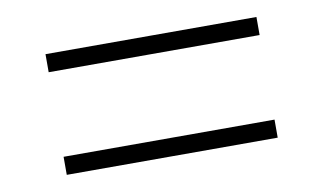

<svg xmlns="http://www.w3.org/2000/svg" viewBox="-41 -674 668 398"><g transform="rotate(-10 293.0 -475.0)"><path d="M516 -386V-348H72V-386ZM516 -602V-564H72V-602Z"/></g></svg>

Font: Matangi Light
Style: Regular
Weight: 300
Designer: Prashant Pant
Foundry: The Graphic Ant
Version: Version 3.002